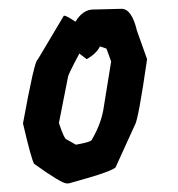

<svg xmlns="http://www.w3.org/2000/svg" viewBox="-20 -895 405 436"><path d="M255.9 -875Q279.3 -875 291 -825.2L314 -760.7Q293.9 -621.1 286.1 -610.8L243.2 -516.6Q243.2 -507.8 136.2 -478.5H131.3Q119.6 -478.5 57.6 -522.9Q51.3 -532.7 32.2 -614.7Q58.6 -759.3 65.4 -759.3L125 -859.4H126Q130.9 -859.4 151.4 -845.7Q168 -873.5 192.4 -873.5H197.3ZM207 -789.6Q198.7 -772.9 176.8 -760.7L160.2 -773.4Q134.3 -725.1 134.3 -719.7L113.8 -615.7Q126 -578.1 131.8 -578.1L152.3 -566.4Q189 -572.8 189 -578.6Q210.9 -616.2 215.8 -652.8L232.4 -755.4L221.7 -784.7Z"/></svg>

Font: ww_drahtTSB
Style: Regular
Weight: 400
Designer: Dr. Wolfgang Wiebecke
Version: Version 1.06 May 21, 2010, initial release